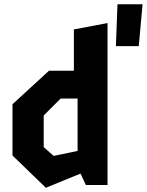

<svg xmlns="http://www.w3.org/2000/svg" viewBox="-20 -874 694 907"><path d="M385.5 0H488V-765L329 -735V-540H211.5L39 -381.5V-139.5L196.5 13L360.5 -54ZM186.5 -179V-328.5L266.5 -408.5H346.5V-161L233.5 -137.5ZM527.5 -656H635.5L653.5 -854H535Z"/></svg>

Font: Monaspace Krypton ExtraBold
Style: Regular
Weight: 800
Designer: Riley Cran & the Lettermatic Team
Foundry: Lettermatic
Version: Version 1.101 (Monaspace Krypton)